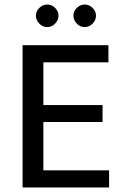

<svg xmlns="http://www.w3.org/2000/svg" viewBox="-20 -830 541 850"><path d="M80 -630H460V-554H172V-365H434V-290H172V-76H463V0H80ZM139 -761Q139 -780 154 -795Q169 -810 189 -810Q209 -810 224 -795Q239 -780 239 -761Q239 -741 224 -725.5Q209 -710 189 -710Q169 -710 154 -725.5Q139 -741 139 -761ZM305 -761Q305 -780 320 -795Q335 -810 355 -810Q375 -810 390 -795Q405 -780 405 -761Q405 -741 390 -725.5Q375 -710 355 -710Q335 -710 320 -725.5Q305 -741 305 -761Z"/></svg>

Font: Mukta Malar
Style: Regular
Weight: 400
Designer: Aadarsh Rajan, Girish Dalvi, Yashodeep Gholap
Foundry: Ek Type
Version: Version 2.538;PS 1.000;hotconv 16.6.51;makeotf.lib2.5.65220;